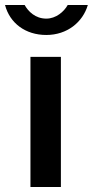

<svg xmlns="http://www.w3.org/2000/svg" viewBox="-48 -743 369 763"><path d="M301 -723H221C206 -696 174 -669 136 -669C92 -669 64 -698 50 -723H-28C-9 -651 53 -604 136 -604C219 -604 281 -655 301 -723ZM194 -517H73V0H194Z"/></svg>

Font: United Sans SemiBold
Style: Regular
Weight: 600
Designer: Pablo Impallari, Rodrigo Fuenzalida (Modified by Dan O. Williams)
Version: Version 1.000;PS 001.000;hotconv 1.0.88;makeotf.lib2.5.64775